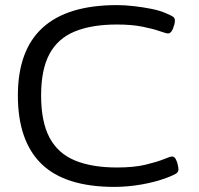

<svg xmlns="http://www.w3.org/2000/svg" viewBox="-20 -726 780 752"><path d="M428 6Q235 6 142.5 -84Q50 -174 50 -352Q50 -706 438 -706Q469 -706 504 -702Q539 -698 572 -691.5Q605 -685 628 -675Q652 -665 658.5 -660Q665 -655 665 -644Q665 -633 657.5 -614Q650 -595 638 -595Q631 -595 605.5 -604Q580 -613 538 -621.5Q496 -630 438 -630Q340 -630 273.5 -603Q207 -576 174 -515Q141 -454 141 -352Q141 -249 174 -187Q207 -125 273.5 -97.5Q340 -70 438 -70Q505 -70 550.5 -81Q596 -92 621.5 -102.5Q647 -113 654 -113Q663 -113 668.5 -102.5Q674 -92 676.5 -80Q679 -68 679 -63Q679 -52 669.5 -46Q660 -40 634 -30Q589 -13 534.5 -3.5Q480 6 428 6Z"/></svg>

Font: Asap Expanded
Style: Regular
Weight: 400
Width: 7
Designer: Pablo Cosgaya
Foundry: Omnibus-Type
Version: Version 3.001; ttfautohint (v1.8.4.7-5d5b)